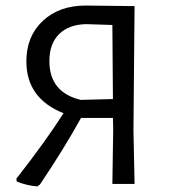

<svg xmlns="http://www.w3.org/2000/svg" viewBox="-20 -663 612 692"><path d="M114 9Q73 5 40 -9L39 -19Q144 -153 209 -255Q75 -308 75 -442Q75 -532 134 -587.5Q193 -643 289 -643L465 -641L461 -193L465 0H385L388 -200L387 -238H272Q212 -129 124 2ZM158 -443Q158 -330 271 -303L387 -306L385 -573L291 -576Q229 -575 193.5 -540.5Q158 -506 158 -443Z"/></svg>

Font: Alegreya Sans SC
Style: Regular
Weight: 400
Designer: Juan Pablo del Peral
Foundry: Huerta Tipografica
Version: Version 2.007